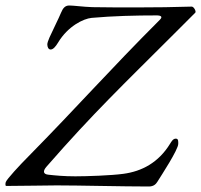

<svg xmlns="http://www.w3.org/2000/svg" viewBox="-39 -673 731 698"><path d="M502 5C520 5 528 -4 533 -12C548 -36 609 -129 609 -150C609 -159 610 -169 600 -169C590 -169 584 -158 579 -150C537 -82 477 -50 409 -41C365 -35 277 -32 235 -32C194 -32 162 -35 136 -38C118 -40 116 -51 130 -67C301 -263 408 -364 594 -550L671 -627C675 -631 666 -649 658 -649C589 -647 532 -646 455 -646C413 -646 345 -646 297 -647C264 -648 229 -653 213 -653C198 -653 190 -644 183 -627C174 -605 153 -564 141 -537C136 -526 133 -516 133 -512C133 -502 137 -493 145 -493C154 -493 163 -503 172 -518C208 -578 264 -605 294 -608C373 -615 453 -617 533 -617C555 -616 547 -606 542 -601C357 -416 247 -290 64 -104C33 -73 -15 -21 -18 -11C-18 -11 -22 3 -16 3C37 3 134 1 167 1C250 1 405 5 502 5Z"/></svg>

Font: EB Garamond
Style: Italic
Weight: 400
Italic angle: -17.2°
Designer: Georg Duffner and Octavio Pardo
Foundry: Georg Duffner
Version: Version 1.000;PS 001.000;hotconv 1.0.88;makeotf.lib2.5.64775